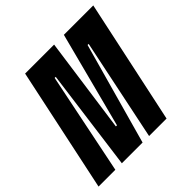

<svg xmlns="http://www.w3.org/2000/svg" viewBox="-193 -845 1002 1002"><g transform="rotate(-45 307.5 -344.0)"><path d="M-17 0 129 -688H343L269 -158H277L415 -688H632L485 0H356L473 -563H465L308 0H155L230 -563H222L107 0Z"/></g></svg>

Font: Saira UltraCondensed Black
Style: Italic
Weight: 900
Width: 1
Italic angle: -12°
Designer: Hector Gatti with collaboration of the Omnibus-Type team
Foundry: Omnibus-Type
Version: Version 1.101